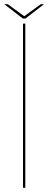

<svg xmlns="http://www.w3.org/2000/svg" viewBox="-38 -898 230 918"><path d="M72 0H83V-785H72ZM71 -809.5H84L172.5 -878H157L78 -820.5L-1 -878H-17.5Z"/></svg>

Font: Anybody Thin
Style: Regular
Weight: 100
Designer: Tyler Finck
Foundry: Etcetera Type Company
Version: Version 1.114;gftools[0.9.25]